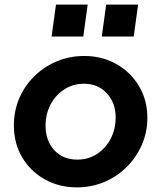

<svg xmlns="http://www.w3.org/2000/svg" viewBox="-20 -798 696 830"><path d="M313 12Q236 12 174 -22.5Q112 -57 76 -117.5Q40 -178 40 -256Q40 -319 63.5 -373.5Q87 -428 129 -469Q171 -510 226 -533Q281 -556 344 -556Q421 -556 482.5 -521.5Q544 -487 580.5 -426.5Q617 -366 617 -288Q617 -226 593 -171.5Q569 -117 527 -75.5Q485 -34 430 -11Q375 12 313 12ZM314 -108Q362 -108 399.5 -132.5Q437 -157 458.5 -198.5Q480 -240 480 -290Q480 -353 442 -394.5Q404 -436 343 -436Q295 -436 257 -411Q219 -386 198 -345Q177 -304 177 -254Q177 -190 214.5 -149Q252 -108 314 -108ZM203 -640 222 -778H359L340 -640ZM420 -640 439 -778H577L558 -640Z"/></svg>

Font: Plus Jakarta Sans
Style: Bold Italic
Weight: 700
Italic angle: -8°
Designer: Gumpita Rahayu
Foundry: Tokotype
Version: Version 2.071; ttfautohint (v1.8.4.7-5d5b);gftools[0.9.29]